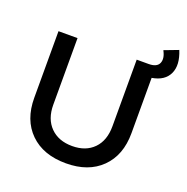

<svg xmlns="http://www.w3.org/2000/svg" viewBox="-146 -974 1089 1119"><g transform="rotate(20 398.0 -414.5)"><path d="M777 -838Q811 -755 785 -699Q759 -643 681 -630V-287Q681 -150 600.5 -70.5Q520 9 381 9Q240 9 159 -70.5Q78 -150 78 -287V-700H196V-287Q196 -199 246 -148.5Q296 -98 381 -98Q465 -98 514 -148Q563 -198 563 -287V-700H637Q688 -700 701 -730.5Q714 -761 690 -805Z"/></g></svg>

Font: Montserrat-Arabic
Style: Regular
Weight: 400
Designer: Mohamed Gaber
Foundry: Kief Type Foundry
Version: Version 5.008;PS 005.008;hotconv 1.0.88;makeotf.lib2.5.64775